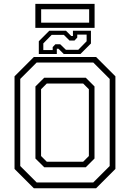

<svg xmlns="http://www.w3.org/2000/svg" viewBox="-20 -1004 693 1024"><path d="M160.5 0 57.5 -103V-597L160.5 -700H492.5L595.5 -597V-103L492.5 0ZM229.5 -141.5H423.5L454 -172V-528L423.5 -558.5H229.5L199 -528V-172ZM175.5 -31H477.5L565 -118.5V-583L477.5 -670.5H175.5L88 -583V-118.5ZM216 -112 169 -158.5V-543L216 -589.5H437.5L484 -543V-158.5L437.5 -112ZM187 -716V-784L243 -840H332L360 -812H369V-840H465V-772L409 -716H320L292 -744H283V-716ZM211 -737H261V-753L275.5 -768H301L331.5 -738.5H397.5L442 -784V-819.5H392V-803.5L377.5 -788H350.5L320.5 -818H255.5L211 -772.5ZM168.5 -855.5V-983.5H484.5V-855.5ZM199.5 -883H455.5V-954.5H199.5Z"/></svg>

Font: Tourney Light
Style: Regular
Weight: 300
Version: Version 1.015